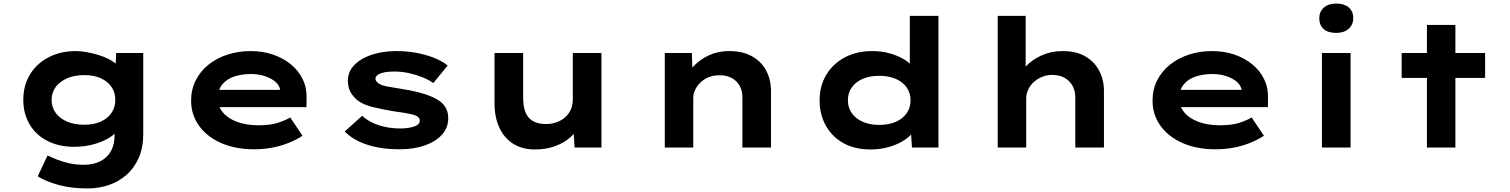

<svg xmlns="http://www.w3.org/2000/svg" viewBox="-20 -829 8488 1079"><path d="M472 230Q379 230 307.5 210Q236 190 192 162L247 45Q269 55 298.5 67Q328 79 366 88Q404 97 452 97Q504 97 543 77.5Q582 58 603 21Q624 -16 624 -72V-129L654 -124Q646 -92 609 -65Q572 -38 516.5 -21Q461 -4 396 -4Q311 -4 246.5 -37Q182 -70 146.5 -130Q111 -190 111 -268Q111 -349 148.5 -410.5Q186 -472 253 -507Q320 -542 408 -542Q433 -542 465 -536.5Q497 -531 530.5 -521Q564 -511 593 -496Q622 -481 640.5 -461.5Q659 -442 659 -419L627 -411L633 -531H785V-75Q785 1 759.5 58.5Q734 116 690.5 154Q647 192 591 211Q535 230 472 230ZM454 -128Q507 -128 546 -145.5Q585 -163 606.5 -194.5Q628 -226 628 -267Q628 -309 607 -340Q586 -371 547 -389Q508 -407 454 -407Q399 -407 357.5 -389Q316 -371 293 -340Q270 -309 270 -267Q270 -226 293 -194.5Q316 -163 357.5 -145.5Q399 -128 454 -128Z M1408 10Q1302 10 1222 -25.5Q1142 -61 1098 -123Q1054 -185 1054 -263Q1054 -327 1080.5 -378.5Q1107 -430 1153 -466.5Q1199 -503 1259.5 -522.5Q1320 -542 1388 -542Q1456 -542 1513.5 -522.5Q1571 -503 1614.5 -467.5Q1658 -432 1681.5 -383Q1705 -334 1703 -274L1702 -227H1167L1144 -324H1572L1555 -302V-322Q1551 -349 1528 -369Q1505 -389 1469 -401Q1433 -413 1390 -413Q1339 -413 1296.5 -399Q1254 -385 1229 -354Q1204 -323 1204 -275Q1204 -232 1232 -198Q1260 -164 1311.5 -144.5Q1363 -125 1433 -125Q1501 -125 1544 -139.5Q1587 -154 1611 -169L1680 -66Q1645 -43 1601 -25.5Q1557 -8 1508 1Q1459 10 1408 10Z M2223 10Q2125 10 2046 -15Q1967 -40 1917 -90L2015 -178Q2051 -145 2106.5 -126Q2162 -107 2230 -107Q2250 -107 2269 -109.5Q2288 -112 2304.5 -117Q2321 -122 2330 -130.5Q2339 -139 2339 -152Q2339 -172 2308 -183Q2287 -189 2254.5 -194.5Q2222 -200 2190 -204Q2127 -215 2078.5 -226.5Q2030 -238 1996 -260Q1968 -281 1951.5 -308.5Q1935 -336 1935 -377Q1935 -416 1957 -446.5Q1979 -477 2017 -498.5Q2055 -520 2104.5 -531Q2154 -542 2210 -542Q2262 -542 2314 -533Q2366 -524 2413 -506.5Q2460 -489 2496 -461L2415 -362Q2391 -380 2355 -394.5Q2319 -409 2278.5 -418Q2238 -427 2195 -427Q2176 -427 2157.5 -425Q2139 -423 2124 -418.5Q2109 -414 2099.5 -405.5Q2090 -397 2090 -386Q2090 -378 2095.5 -371.5Q2101 -365 2109 -359Q2127 -348 2161.5 -342Q2196 -336 2239 -329Q2315 -317 2367.5 -300Q2420 -283 2451 -261Q2476 -242 2487.5 -218.5Q2499 -195 2499 -165Q2499 -112 2464.5 -73Q2430 -34 2368 -12Q2306 10 2223 10Z M2986 11Q2917 11 2866.5 -19.5Q2816 -50 2787.5 -109Q2759 -168 2759 -251V-531H2920V-281Q2920 -231 2933 -198Q2946 -165 2975 -148.5Q3004 -132 3048 -132Q3079 -132 3106.5 -141.5Q3134 -151 3155 -169Q3176 -187 3187.5 -212.5Q3199 -238 3199 -270V-531H3360V0H3209L3202 -109L3232 -121Q3220 -89 3186.5 -58.5Q3153 -28 3102 -8.5Q3051 11 2986 11Z M3716 0V-531H3868L3873 -391L3830 -381Q3845 -422 3879.5 -458.5Q3914 -495 3964.5 -518.5Q4015 -542 4077 -542Q4154 -542 4206.5 -512.5Q4259 -483 4286 -432Q4313 -381 4313 -316V0H4152V-284Q4152 -321 4135.5 -349Q4119 -377 4089.5 -392Q4060 -407 4022 -406Q3988 -406 3961 -394.5Q3934 -383 3915 -364Q3896 -345 3886 -323Q3876 -301 3876 -280V0H3797Q3759 0 3739 0Q3719 0 3716 0Z M4873 11Q4785 11 4721 -24Q4657 -59 4621.5 -122Q4586 -185 4586 -265Q4586 -346 4623.5 -408.5Q4661 -471 4727.5 -506.5Q4794 -542 4882 -542Q4933 -542 4977 -530Q5021 -518 5054.5 -499Q5088 -480 5108 -455.5Q5128 -431 5131 -407L5093 -398V-740H5254V0H5105L5096 -137L5128 -126Q5125 -101 5103.5 -76.5Q5082 -52 5047.5 -32.5Q5013 -13 4968 -1Q4923 11 4873 11ZM4921 -127Q4975 -127 5014.5 -144.5Q5054 -162 5075.5 -193Q5097 -224 5097 -265Q5097 -307 5075.5 -337.5Q5054 -368 5014.5 -385.5Q4975 -403 4921 -403Q4868 -403 4828.5 -386Q4789 -369 4767 -338Q4745 -307 4745 -265Q4745 -224 4767 -193Q4789 -162 4828.5 -144.5Q4868 -127 4921 -127Z M5587 0V-740H5744V-391L5699 -376Q5711 -420 5746.5 -457.5Q5782 -495 5835.5 -518.5Q5889 -542 5952 -542Q6028 -542 6079.5 -512Q6131 -482 6157.5 -431Q6184 -380 6184 -318V0H6023V-281Q6023 -320 6006.5 -348.5Q5990 -377 5961 -392.5Q5932 -408 5893 -408Q5862 -408 5835 -396.5Q5808 -385 5788.5 -367Q5769 -349 5758 -325Q5747 -301 5747 -275V0H5668Q5630 0 5610 0Q5590 0 5587 0Z M6811 10Q6705 10 6625 -25.5Q6545 -61 6501 -123Q6457 -185 6457 -263Q6457 -327 6483.5 -378.5Q6510 -430 6556 -466.5Q6602 -503 6662.5 -522.5Q6723 -542 6791 -542Q6859 -542 6916.5 -522.5Q6974 -503 7017.5 -467.5Q7061 -432 7084.5 -383Q7108 -334 7106 -274L7105 -227H6570L6547 -324H6975L6958 -302V-322Q6954 -349 6931 -369Q6908 -389 6872 -401Q6836 -413 6793 -413Q6742 -413 6699.5 -399Q6657 -385 6632 -354Q6607 -323 6607 -275Q6607 -232 6635 -198Q6663 -164 6714.5 -144.5Q6766 -125 6836 -125Q6904 -125 6947 -139.5Q6990 -154 7014 -169L7083 -66Q7048 -43 7004 -25.5Q6960 -8 6911 1Q6862 10 6811 10Z M7409 0V-531H7570V0ZM7489 -644Q7444 -644 7419 -665.5Q7394 -687 7394 -727Q7394 -763 7419.5 -786Q7445 -809 7489 -809Q7534 -809 7559.5 -787.5Q7585 -766 7585 -727Q7585 -690 7559 -667Q7533 -644 7489 -644Z M7999 0V-689H8159V0ZM7857 -391V-531H8326V-391Z"/></svg>

Font: Lexend Tera
Style: Bold
Weight: 700
Designer: Bonnie Shaver-Troup, Thomas Jockin
Foundry: Lexend
Version: Version 1.007